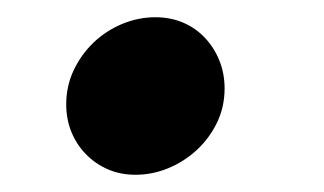

<svg xmlns="http://www.w3.org/2000/svg" viewBox="-20 -195 380 225"><path d="M138.7 9.8Q121.1 9.8 106.4 3.4Q91.8 -2.9 80.8 -14.2Q69.8 -25.4 63.7 -40.3Q57.6 -55.2 57.6 -72.8Q57.6 -94.2 66.4 -112.8Q75.2 -131.3 89.8 -145.3Q104.5 -159.2 123.3 -167Q142.1 -174.8 162.1 -174.8Q179.7 -174.8 194.6 -168.5Q209.5 -162.1 220.2 -150.6Q231 -139.2 237.1 -124Q243.2 -108.9 243.2 -91.3Q243.2 -69.8 234.4 -51.5Q225.6 -33.2 210.9 -19.5Q196.3 -5.9 177.5 2Q158.7 9.8 138.7 9.8Z"/></svg>

Font: Proza Libre
Style: SemiBold Italic
Weight: 600
Designer: Jasper de Waard
Foundry: Jasper de Waard
Version: Version 1.000; ttfautohint (v1.4.1.8-43bc)